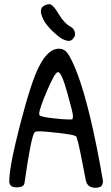

<svg xmlns="http://www.w3.org/2000/svg" viewBox="-20 -890 528 911"><path d="M336 -729Q336 -739 331 -748Q326 -757 317 -762Q285 -779 260 -821Q235 -864 219 -869Q217 -871 207.5 -869.5Q198 -868 188.5 -862.5Q179 -857 176 -848Q174 -840 174 -835Q174 -822 187 -795Q199 -772 228 -743Q256 -717 274 -706Q294 -696 306 -696Q321 -696 329 -710Q336 -717 336 -729ZM165 -574Q129 -505 77 -305Q24 -101 24 -30Q24 -1 58 -1Q92 -1 96 -20Q128 -247 145 -263Q149 -267 171 -267Q188 -267 260 -259Q328 -251 340 -244Q348 -239 372 -112L387 -35Q391 -16 403 -7Q416 1 432 1Q458 1 464 -11.5Q470 -24 468 -35Q408 -382 345 -546Q319 -612 301 -637Q285 -659 259 -659Q208 -659 165 -574ZM299 -451Q326 -355 326 -341Q326 -329 324 -325Q322 -323 309 -323Q281 -323 231 -329Q176 -335 168 -343Q166 -345 166 -350Q166 -372 203 -459Q241 -548 255 -548Q272 -548 299 -451Z"/></svg>

Font: Patrick Hand SC
Style: Regular
Weight: 400
Designer: Patrick Wagesreiter
Foundry: Patrick Wagesreiter
Version: Version 2.001; ttfautohint (v1.8.2)